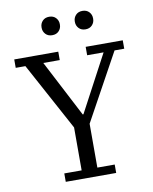

<svg xmlns="http://www.w3.org/2000/svg" viewBox="-96 -963 826 1035"><g transform="rotate(-10 317.0 -446.0)"><path d="M179 -46H274V-281L73 -652H20V-698H261V-652H171L332 -342H336L501 -652H411V-698H614V-652H561L360 -286V-46H455V0H179ZM245 -791Q222 -791 208.5 -805.5Q195 -820 195 -840V-843Q195 -863 208.5 -877.5Q222 -892 245 -892Q268 -892 281.5 -877.5Q295 -863 295 -843V-840Q295 -820 281.5 -805.5Q268 -791 245 -791ZM427 -791Q404 -791 390.5 -805.5Q377 -820 377 -840V-843Q377 -863 390.5 -877.5Q404 -892 427 -892Q450 -892 463.5 -877.5Q477 -863 477 -843V-840Q477 -820 463.5 -805.5Q450 -791 427 -791Z"/></g></svg>

Font: IBM Plex Serif
Style: Regular
Weight: 400
Designer: Mike Abbink, Paul van der Laan, Pieter van Rosmalen
Foundry: Bold Monday
Version: Version 3.001